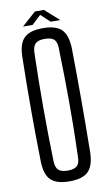

<svg xmlns="http://www.w3.org/2000/svg" viewBox="-99 -949 572 1005"><g transform="rotate(-10 187.0 -446.5)"><path d="M187 7Q118 7 87.5 -23Q57 -53 56 -123Q53 -266 53 -399.5Q53 -533 56 -677Q57 -747 87.5 -777Q118 -807 187 -807Q257 -807 287 -777Q317 -747 319 -677Q321 -533 321 -399.5Q321 -266 319 -123Q317 -53 287 -23Q257 7 187 7ZM187 -50Q222 -50 237 -64Q252 -78 252 -113Q257 -260 256.5 -402Q256 -544 252 -687Q252 -722 237 -736Q222 -750 187 -750Q153 -750 138 -736Q123 -722 122 -687Q118 -544 118 -402Q118 -260 122 -113Q123 -78 138 -64Q153 -50 187 -50ZM87 -833 162 -900H210L285 -833H234L186 -878L138 -833Z"/></g></svg>

Font: Big Shoulders Display
Style: Regular
Weight: 400
Designer: Patric King
Foundry: XO Type Co
Version: Version 1.000; ttfautohint (v1.8.2)